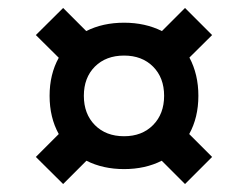

<svg xmlns="http://www.w3.org/2000/svg" viewBox="-20 -500 622 482"><path d="M70 -106 127.5 -163.5Q104.5 -205 104.5 -259.5Q104.5 -313.5 127.5 -355L70 -412L138.5 -480L196.5 -422Q238 -443 291.5 -443Q344.5 -443 386.5 -422L444.5 -480L512.5 -412L455.5 -355.5Q478 -313.5 478 -259.5Q478 -205 455 -163.5L512.5 -106L444.5 -38L386 -96.5Q344.5 -75.5 291.5 -75.5Q238.5 -75.5 197 -96.5L138.5 -38ZM291.5 -158Q336.5 -158 364.2 -186Q392 -214 392 -259.5Q392 -305 364.2 -332.8Q336.5 -360.5 291.5 -360.5Q246 -360.5 218.2 -332.8Q190.5 -305 190.5 -259.5Q190.5 -214 218.2 -186Q246 -158 291.5 -158Z"/></svg>

Font: Newsreader Caption SemiBold
Style: Regular
Weight: 600
Designer: Hugues Gentile
Foundry: Production Type
Version: Version 1.001